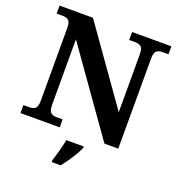

<svg xmlns="http://www.w3.org/2000/svg" viewBox="-162 -846 1112 1199"><g transform="rotate(20 394.0 -246.5)"><path d="M28 0V-53H70Q91 -53 106 -64Q121 -75 121 -118V-600Q121 -640 105.5 -650.5Q90 -661 70 -661H28V-714H250L603 -215V-600Q603 -640 587.5 -650.5Q572 -661 552 -661H510V-714H771V-661H729Q708 -661 693 -650Q678 -639 678 -596V0H586L196 -551V-118Q196 -75 211 -64Q226 -53 247 -53H289V0ZM316 208Q326 178 337.5 136Q349 94 355 61H471V71Q462 92 446 119Q430 146 411.5 172.5Q393 199 376 221H316Z"/></g></svg>

Font: Noto Serif Thai
Style: Bold
Weight: 700
Designer: Monotype Design Team
Foundry: Monotype Imaging Inc.
Version: Version 2.002; ttfautohint (v1.8.4.7-5d5b)